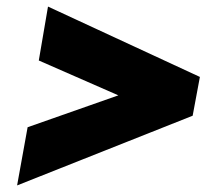

<svg xmlns="http://www.w3.org/2000/svg" viewBox="-20 -556 661 584"><path d="M340 -266 64 -169 32 8 566 -204 588 -322 126 -536 98 -372Z"/></svg>

Font: Jost* 800 Heavy Italic
Style: Italic
Weight: 800
Italic angle: -10°
Version: Version 3.200; ttfautohint (v0.97) -l 8 -r 50 -G 200 -x 14 -